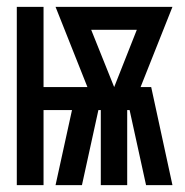

<svg xmlns="http://www.w3.org/2000/svg" viewBox="-20 -540 540 560"><path d="M29 0V-520H107V-286H235L142 -520H483L390 -286H421L483 0H406L358 -219H351V0H274V-219H267L219 0H142L190 -219H107V0ZM313 -286 379 -453H246Z"/></svg>

Font: Iosevka Term
Style: Bold
Weight: 700
Monospace: yes
Designer: Belleve Invis
Foundry: Belleve Invis
Version: Version 30.0.1